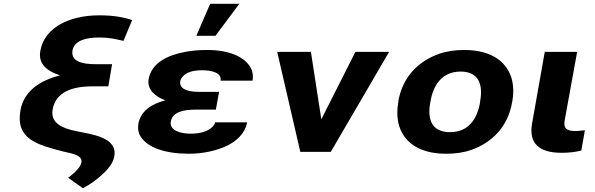

<svg xmlns="http://www.w3.org/2000/svg" viewBox="-20 -802 3142 1014"><path d="M297 -404C192 -377 106 -322 88 -219C61 -65 180 -37 317 -1L353 7C384 15 415 27 410 55C408 66 402 78 390 92C378 106 361 121 340 137L418 192C455 173 493 145 523 117C548 94 577 61 583 26C587 7 586 -8 580 -22C560 -68 502 -85 435 -99L380 -110C311 -124 245 -151 258 -224C274 -313 356 -346 468 -346H552L572 -463H483C412 -463 353 -479 363 -536C372 -587 433 -604 504 -604C557 -604 590 -596 632 -586L678 -696C630 -712 577 -721 506 -721C463 -721 424 -717 388 -708C292 -685 210 -630 193 -533C180 -462 232 -425 297 -404Z M1011 -223H1120L1137 -317H1028C972 -317 925 -332 932 -373C933 -380 937 -387 942 -394C961 -420 1000 -431 1047 -431C1098 -431 1152 -418 1145 -376H1314C1318 -401 1315 -424 1304 -444C1272 -503 1188 -538 1075 -538C1033 -538 994 -535 958 -528C867 -511 780 -471 765 -384C755 -327 803 -291 853 -272C783 -254 723 -217 711 -149C707 -124 710 -101 722 -82C759 -21 856 10 978 10C1051 10 1122 -6 1174 -30C1226 -54 1274 -95 1285 -156H1116C1115 -148 1110 -141 1104 -134C1081 -109 1039 -96 988 -96C931 -96 874 -114 882 -160C891 -210 948 -223 1011 -223ZM1090 -782 1017 -613H1118L1244 -782Z M1677 -172 1622 -528H1444L1566 0H1727L2035 -528H1857Z M2084 -269 2083 -259C2076 -220 2077 -185 2084 -152C2106 -58 2186 10 2336 10C2384 10 2428 4 2468 -10C2580 -49 2662 -134 2684 -259L2686 -269C2693 -308 2692 -343 2685 -376C2663 -470 2582 -538 2432 -538C2384 -538 2340 -532 2300 -518C2188 -479 2106 -394 2084 -269ZM2516 -269 2515 -259C2500 -176 2456 -104 2357 -104C2257 -104 2237 -175 2252 -259L2254 -269C2268 -351 2314 -424 2412 -424C2511 -424 2531 -352 2516 -269Z M2946 5C2987 5 3018 1 3050 -7L3069 -114L3047 -112C3038 -111 3029 -110 3019 -110C2972 -110 2955 -125 2962 -165L3028 -528H2857L2790 -150C2772 -47 2824 5 2946 5Z"/></svg>

Font: Asimov
Style: XWidIt
Weight: 500
Designer: Google
Version: Version 2.000980; 2014